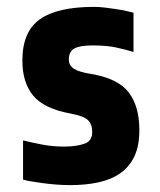

<svg xmlns="http://www.w3.org/2000/svg" viewBox="-20 -529 465 558"><path d="M385 -151Q385 -105 370.5 -74.5Q356 -44 329.5 -25.5Q303 -7 266 1Q229 9 184 9Q165 9 145 7.5Q125 6 106.5 3.5Q88 1 72.5 -1.5Q57 -4 47 -7V-121Q67 -116 99 -109.5Q131 -103 166 -103Q201 -103 224.5 -111Q248 -119 248 -145Q248 -168 235.5 -180Q223 -192 185 -199Q108 -213 76.5 -251Q45 -289 45 -353Q45 -437 96 -473Q147 -509 253 -509Q268 -509 285 -507Q302 -505 318 -502.5Q334 -500 347.5 -497Q361 -494 368 -492V-378Q345 -385 317.5 -391Q290 -397 249 -397Q212 -397 196 -388Q180 -379 180 -356Q180 -338 196 -328.5Q212 -319 245 -314Q323 -301 354 -260.5Q385 -220 385 -151Z"/></svg>

Font: Share
Style: Bold
Weight: 700
Designer: Ralph du Carrois
Version: Version 1.002